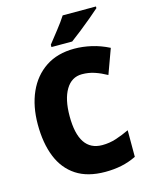

<svg xmlns="http://www.w3.org/2000/svg" viewBox="-136 -1013 868 1109"><g transform="rotate(-15 298.5 -458.5)"><path d="M368 -570Q306 -570 271.5 -512.5Q237 -455 237 -354Q237 -144 377 -144Q420 -144 460 -157Q500 -170 540 -189V-30Q497 -9 451.5 0.5Q406 10 354 10Q249 10 181 -34.5Q113 -79 80 -161Q47 -243 47 -355Q47 -464 84 -547Q121 -630 191.5 -677Q262 -724 363 -724Q413 -724 465.5 -712Q518 -700 569 -674L515 -526Q479 -546 443.5 -558Q408 -570 368 -570ZM548 -917Q528 -899 494.5 -871Q461 -843 425 -814.5Q389 -786 363 -767H239V-781Q264 -813 296 -853.5Q328 -894 349 -927H548Z"/></g></svg>

Font: Noto Sans Lao Looped SemiCondensed Black
Style: Regular
Weight: 900
Width: 4
Designer: Mark Frömberg, Ben Mitchell
Foundry: The Fontpad Ltd
Version: Version 1.002; ttfautohint (v1.8.4.7-5d5b)